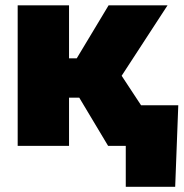

<svg xmlns="http://www.w3.org/2000/svg" viewBox="-20 -556 700 732"><path d="M47.4 0V-535.6H243.2V-333.5H272.5L394 -535.6H618.7L443.8 -267.1L619.6 0H392.1L282.2 -183.6H243.2V0ZM459.5 156.2V0H412.6V-154.8H659.7L647.9 156.2Z"/></svg>

Font: Inter 20pt Black
Style: Regular
Weight: 900
Version: Version 4.001;git-66647c0bb